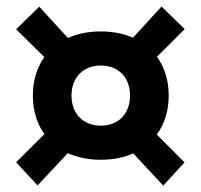

<svg xmlns="http://www.w3.org/2000/svg" viewBox="-20 -640 626 599"><path d="M294.4 -141.6C332.5 -141.6 366.7 -148.4 395.5 -161.6L489.3 -61L555.7 -133.3L469.2 -220.2C493.2 -252.9 506.3 -293.9 506.3 -341.8C506.3 -389.6 493.2 -430.7 469.7 -462.9L556.2 -549.3L483.9 -619.6L395 -522.5C365.7 -535.2 332 -542 294.4 -542C255.9 -542 221.2 -534.7 191.9 -521.5L102.5 -619.1L30.3 -548.8L118.2 -461.9C95.2 -429.2 82.5 -388.7 82.5 -341.8C82.5 -294.9 95.2 -253.9 118.7 -221.7L30.3 -133.8L97.2 -61.5L191.4 -162.1C221.2 -148.9 255.9 -141.6 294.4 -141.6ZM294.4 -248C239.7 -248 203.1 -285.2 203.1 -341.8C203.1 -398.4 239.7 -435.5 294.4 -435.5C349.6 -435.5 385.7 -398.4 385.7 -341.8C385.7 -285.2 349.6 -248 294.4 -248Z"/></svg>

Font: Cascadia Code NF SemiBold
Style: Regular
Weight: 600
Monospace: yes
Designer: Aaron Bell
Foundry: Saja Typeworks
Version: Version 2404.023